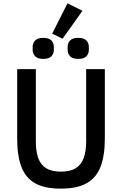

<svg xmlns="http://www.w3.org/2000/svg" viewBox="-20 -1109 725 1141"><path d="M82 -698H193V-268Q193 -209 207.5 -169Q222 -129 255 -109Q288 -89 342 -89Q397 -89 429.5 -109Q462 -129 477 -169Q492 -209 492 -268V-698H603V-286Q603 -184 577.5 -118Q552 -52 494.5 -20Q437 12 341 12Q245 12 188.5 -20Q132 -52 107 -118Q82 -184 82 -286ZM470 -1045 352 -879 290 -909 381 -1089ZM237 -759Q204 -759 189 -774.5Q174 -790 174 -813V-830Q174 -853 189 -868.5Q204 -884 237 -884Q271 -884 285.5 -868.5Q300 -853 300 -830V-813Q300 -790 285.5 -774.5Q271 -759 237 -759ZM445 -759Q411 -759 396.5 -774.5Q382 -790 382 -813V-830Q382 -853 396.5 -868.5Q411 -884 445 -884Q479 -884 493.5 -868.5Q508 -853 508 -830V-813Q508 -790 493.5 -774.5Q479 -759 445 -759Z"/></svg>

Font: IBM Plex Sans Medium
Style: Regular
Weight: 500
Designer: Mike Abbink, Paul van der Laan, Pieter van Rosmalen
Foundry: Bold Monday
Version: Version 3.201